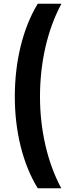

<svg xmlns="http://www.w3.org/2000/svg" viewBox="-20 -852 402 1037"><path d="M184 165H311C236 26 196 -150 196 -330C196 -512 235 -690 312 -832H184C102 -697 60 -518 60 -330C60 -145 102 32 184 165Z"/></svg>

Font: Noto Sans Gurmukhi UI Condensed ExtraBold
Style: Regular
Weight: 800
Width: 3
Designer: Jelle Bosma - Monotype Design Team
Foundry: Monotype Imaging Inc.
Version: Version 2.004